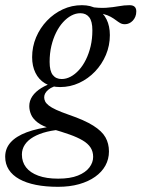

<svg xmlns="http://www.w3.org/2000/svg" viewBox="-73 -456 546 741"><path d="M409 -362.5Q398.5 -362.5 390.8 -367Q383 -371.5 374.5 -378Q366 -384.5 354.5 -391Q343 -397.5 325.8 -402Q308.5 -406.5 282.5 -406.5L271 -430Q309.5 -424 336.8 -426Q364 -428 385.2 -432Q406.5 -436 427 -436Q440 -436 446.5 -430Q453 -424 453 -412Q453 -400.5 449.2 -391.5Q445.5 -382.5 439.2 -376Q433 -369.5 425.2 -366Q417.5 -362.5 409 -362.5ZM165 -151Q182.5 -151 199.5 -160Q216.5 -169 231.8 -185.8Q247 -202.5 258.5 -225.8Q270 -249 276.8 -277.5Q283.5 -306 283.5 -339Q283.5 -374 271.2 -389.5Q259 -405 237 -405Q219.5 -405 202.5 -396Q185.5 -387 170.2 -370.2Q155 -353.5 143.5 -330.2Q132 -307 125.2 -278.5Q118.5 -250 118.5 -217Q118.5 -182 130.8 -166.5Q143 -151 165 -151ZM243 -436Q277.5 -436 301.5 -421.5Q325.5 -407 338.2 -381.2Q351 -355.5 351 -320.5Q351 -280.5 335.8 -244.2Q320.5 -208 293.8 -180Q267 -152 232.5 -136Q198 -120 159 -120Q124.5 -120 100.5 -134.5Q76.5 -149 63.8 -175Q51 -201 51 -235.5Q51 -275.5 66.2 -311.8Q81.5 -348 108.2 -376Q135 -404 169.5 -420Q204 -436 243 -436ZM151 265Q103.5 265 65.8 257.5Q28 250 1.5 235.2Q-25 220.5 -39 198.8Q-53 177 -53 149Q-53 117 -32 93.5Q-11 70 30.2 54.5Q71.5 39 133 31.5H175.5V43.5Q138.5 45 108.2 52.5Q78 60 56.2 72.5Q34.5 85 23 102.2Q11.5 119.5 11.5 140.5Q11.5 169 27.5 189.8Q43.5 210.5 74.8 222Q106 233.5 151.5 233.5Q198 233.5 227.8 221.5Q257.5 209.5 272 190.2Q286.5 171 286.5 149.5Q286.5 129 276.5 113.5Q266.5 98 246.2 86Q226 74 195.8 63.2Q165.5 52.5 125.5 41Q90.5 31 72 16.5Q53.5 2 46.8 -14.2Q40 -30.5 40 -46.5Q40 -67 51.8 -84.5Q63.5 -102 86 -116Q108.5 -130 139.5 -139L161.5 -128.5Q130 -123.5 113.8 -110Q97.5 -96.5 97.5 -80.5Q97.5 -72.5 101.2 -64.8Q105 -57 115 -49Q125 -41 144 -32.2Q163 -23.5 193 -13Q253 7.5 286.8 28.8Q320.5 50 334 74Q347.5 98 347.5 128.5Q347.5 158 333.8 183Q320 208 294.2 226.2Q268.5 244.5 232.2 254.8Q196 265 151 265Z"/></svg>

Font: Newsreader 16pt
Style: Italic
Weight: 400
Italic angle: -17°
Designer: Hugues Gentile
Foundry: Production Type
Version: Version 1.003